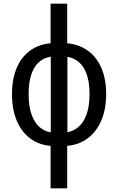

<svg xmlns="http://www.w3.org/2000/svg" viewBox="-20 -780 640 1040"><path d="M277 11Q205 11 153 -23.5Q101 -58 73 -121Q45 -184 45 -270Q45 -357 73.5 -419Q102 -481 155 -514Q208 -547 282 -547H315Q389 -547 443 -514Q497 -481 526 -419Q555 -357 555 -270Q555 -184 526 -121Q497 -58 444.5 -23.5Q392 11 320 11ZM254 240V-15L255 -28V-504L254 -523V-760H344V-523L345 -504V-28L344 -15V240ZM283 -61H313Q362 -61 396 -85.5Q430 -110 447.5 -156.5Q465 -203 465 -270Q465 -338 447.5 -383.5Q430 -429 396 -452Q362 -475 312 -475H284Q235 -475 202 -452Q169 -429 152 -383.5Q135 -338 135 -270Q135 -203 152 -156.5Q169 -110 202 -85.5Q235 -61 283 -61Z"/></svg>

Font: Noto Sans Mono
Style: Regular
Weight: 400
Designer: Monotype Design Team
Foundry: Monotype Imaging Inc.
Version: Version 2.014